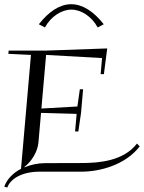

<svg xmlns="http://www.w3.org/2000/svg" viewBox="-21 -794 667 888"><path d="M458.9 -681.8C411.9 -741.7 360.2 -774.5 308.2 -774.5C256.2 -774.5 205.6 -741.7 158.6 -681.8L186.7 -667C214.6 -718.3 264.2 -749.5 309.2 -749.5C354.2 -749.5 402.9 -718.3 430.8 -667ZM341.3 -186 353.8 -272 363.3 -381H348.3L336.9 -301.5L170.5 -292L183.9 -445L192.2 -540L451 -525.5L444.5 -451H459.5L474.9 -570L191 -560H19L17.7 -545L122.2 -540L76.2 -13.3C38.8 6.1 10.9 35.1 -1.3 69.3L12.8 73.2C27.8 31.2 83.3 0 162 0H355C441.5 0 558.7 -31 625.2 -117L612.4 -130C550.3 -49 437.2 -40.3 358.5 -40L188 -39.5C153.1 -39.4 121 -32 92 -20V-22C125 -47 153.1 -92.3 156.8 -135L168.8 -271.9L333.4 -267.3L326.3 -186Z"/></svg>

Font: Galberik
Style: Regular
Weight: 400
Designer: Gluk
Foundry: Gluk
Version: Version 0.50